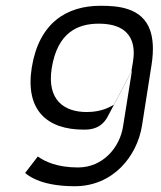

<svg xmlns="http://www.w3.org/2000/svg" viewBox="-20 -502 558 665"><path d="M159 -265C179 -392 252 -420 322 -420C450 -420 447 -331 441 -291L435 -254L374 -139L365 -134C332 -116 298 -114 280 -114C203 -114 142 -155 159 -265ZM250 78C179 78 136 58 111 40L67 97C86 114 135 143 239 143C371 143 455 40 472 -68L505 -278C513 -330 510 -368 500 -397C472 -477 386 -482 328 -482C211 -482 115 -423 90 -268C67 -123 140 -53 270 -53C293 -53 332 -55 355 -102L437 -257L406 -63C395 7 338 78 250 78Z"/></svg>

Font: Charger Static
Style: 2Obl
Weight: 1000
Designer: Jasper
Foundry: KineticPlasma Fonts/Cannot Into Space Fonts
Version: Version 1.1